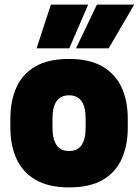

<svg xmlns="http://www.w3.org/2000/svg" viewBox="-20 -800 603 834"><path d="M280 14Q192 14 135.5 -18.5Q79 -51 52 -109.5Q25 -168 25 -245V-285Q25 -361 51 -419.5Q77 -478 133 -511Q189 -544 280 -544Q368 -544 424.5 -511.5Q481 -479 508 -420.5Q535 -362 535 -285V-245Q535 -169 509 -110.5Q483 -52 427 -19Q371 14 280 14ZM280 -144Q352 -144 352 -245V-285Q352 -386 280 -386Q208 -386 208 -285V-245Q208 -144 280 -144ZM452 -590H310L401 -780H563ZM281 -590H139L201 -780H363Z"/></svg>

Font: Tanohe Sans ExtraBold
Style: Regular
Weight: 800
Designer: Village Type and Design LLC & Cristiano Sobral
Foundry: Cooper Hewitt Smithsonian Design Museum
Version: Version 1.00;September 29, 2021;FontCreator 13.0.0.2655 64-b